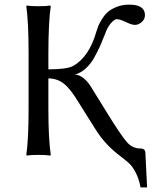

<svg xmlns="http://www.w3.org/2000/svg" viewBox="-20 -672 669 833"><path d="M588.9 -27.8Q610.8 -27.8 610.8 -7.8L618.2 141.1Q618.2 141.1 589.8 141.1Q583 104 569.1 77.4Q555.2 50.8 542 38.3Q528.8 25.9 503.9 6.8Q437 -43 397 -106.9L320.8 -228Q286.6 -285.2 258.3 -308.1Q230 -331.1 189.9 -332V-200.2Q189.9 -71.3 200.2 0L198.2 2.9Q180.2 0 147 0Q113.8 0 96.2 2.9L94.2 0Q104 -67.9 104 -200.2V-444.8Q104 -573.7 94.2 -645L96.2 -647.9Q114.3 -645 147.2 -645Q180.2 -645 198.2 -647.9L200.2 -645Q190.4 -579.1 189.9 -444.8V-371.1Q271 -371.1 297.9 -386.2Q366.7 -425.3 397.9 -534.2Q402.8 -549.3 406 -558.1Q409.2 -566.9 421.1 -586.9Q433.1 -606.9 447 -619.4Q460.9 -631.8 485.4 -641.8Q509.8 -651.9 541 -651.9Q608.9 -651.9 608.9 -606Q608.9 -588.9 595 -576.4Q581.1 -564 564.9 -564Q551.8 -564 525.9 -576.4Q500 -588.9 485.8 -588.9Q477.1 -588.9 461.4 -571.5Q445.8 -554.2 435.1 -522.9Q422.9 -492.2 414.3 -472.7Q405.8 -453.1 389.9 -424.1Q374 -395 352.5 -375.5Q331.1 -356 305.2 -348.1Q324.2 -348.1 343 -332.5Q361.8 -316.9 375 -294.9L449.2 -174.8Q506.3 -83 530.5 -55.4Q554.7 -27.8 588.9 -27.8Z"/></svg>

Font: Biolilbert
Style: Regular
Weight: 400
Designer: Philipp H. Poll
Foundry: Philipp H. Poll
Version: Version 1.1.0